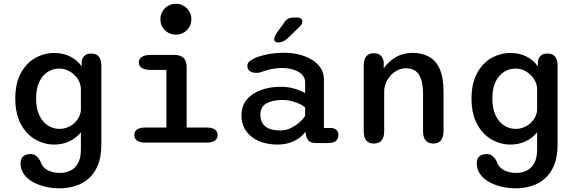

<svg xmlns="http://www.w3.org/2000/svg" viewBox="-20 -774 3135 1042"><path d="M303 248Q263 248 225.2 239Q187.5 230 157.2 213Q127 196 109.2 170.5Q91.5 145 91.5 111.5Q91.5 86.5 106 74.2Q120.5 62 144 62Q166.5 62 178.5 73.8Q190.5 85.5 198 98.5Q208 132.5 236.8 148.5Q265.5 164.5 306 164.5Q336 164.5 361.8 152.2Q387.5 140 403.2 112Q419 84 419 37V-56Q395 -25.5 357.5 -7.5Q320 10.5 275 10.5Q219.5 10.5 171 -17.5Q122.5 -45.5 92.8 -101.2Q63 -157 63 -239Q63 -321.5 92.8 -376.5Q122.5 -431.5 171 -459Q219.5 -486.5 275 -486.5Q322.5 -486.5 361 -467.2Q399.5 -448 423 -414L423.5 -445Q434.5 -483.5 474.5 -483.5Q530 -483.5 530 -418V11.5Q530 77.5 511 123Q492 168.5 460 196Q428 223.5 387.2 235.8Q346.5 248 303 248ZM302.5 -74.5Q330.5 -74.5 356 -87.2Q381.5 -100 398.5 -122.8Q415.5 -145.5 419 -174V-295.5Q416.5 -325 399.5 -349Q382.5 -373 356.8 -387.5Q331 -402 302.5 -402Q268.5 -402 239.8 -384.2Q211 -366.5 193.5 -330.5Q176 -294.5 176 -239Q176 -185 193.5 -148.2Q211 -111.5 239.8 -93Q268.5 -74.5 302.5 -74.5Z M770 -82H883V-394.5H799.5Q767 -394.5 750.2 -405Q733.5 -415.5 733.5 -435.5Q733.5 -455 750.2 -465.5Q767 -476 799.5 -476H926.5Q993 -476 993 -409.5V-82H1099.5Q1130.5 -82 1145.8 -71.5Q1161 -61 1161 -41Q1161 -21.5 1145.8 -10.8Q1130.5 0 1099.5 0H770Q739.5 0 724.2 -10.8Q709 -21.5 709 -41Q709 -61 724.2 -71.5Q739.5 -82 770 -82ZM850.5 -670Q850.5 -693 861.8 -712Q873 -731 892.2 -742.2Q911.5 -753.5 934.5 -753.5Q958 -753.5 977 -742.2Q996 -731 1007.2 -712Q1018.5 -693 1018.5 -670Q1018.5 -646.5 1007.2 -627.2Q996 -608 977 -597Q958 -586 934.5 -586Q911.5 -586 892.2 -597Q873 -608 861.8 -627.2Q850.5 -646.5 850.5 -670Z M1697.5 2.5Q1667.5 2.5 1655.5 -9.8Q1643.5 -22 1640 -43.5L1637.5 -59.5Q1630 -46.5 1610 -30Q1590 -13.5 1558.8 -1.5Q1527.5 10.5 1485 10.5Q1429.5 10.5 1385.5 -8.2Q1341.5 -27 1316 -62.8Q1290.5 -98.5 1290.5 -149Q1290.5 -199 1319 -233.2Q1347.5 -267.5 1395.8 -285.2Q1444 -303 1503.5 -303Q1535.5 -303 1562.5 -296.8Q1589.5 -290.5 1608.8 -282.2Q1628 -274 1636 -268.5V-328Q1636 -347 1625.2 -361.5Q1614.5 -376 1596.8 -385.8Q1579 -395.5 1556.8 -400.2Q1534.5 -405 1511.5 -405Q1480 -405 1450.8 -398.8Q1421.5 -392.5 1400 -384Q1391.5 -380.5 1383.5 -379.5Q1375.5 -378.5 1369.5 -378.5Q1349.5 -378.5 1336 -388Q1322.5 -397.5 1322.5 -416Q1322.5 -432.5 1335 -442.2Q1347.5 -452 1364.5 -459.5Q1390.5 -471 1432 -479.2Q1473.5 -487.5 1523.5 -487.5Q1564 -487.5 1602.2 -478.2Q1640.5 -469 1671.2 -450.8Q1702 -432.5 1720 -405.2Q1738 -378 1738 -342V-79.5H1773Q1794.5 -79.5 1805.5 -69.2Q1816.5 -59 1816.5 -40Q1816.5 -21.5 1803.5 -9.5Q1790.5 2.5 1756.5 2.5ZM1636 -191Q1627.5 -199.5 1608.2 -209Q1589 -218.5 1563.8 -225Q1538.5 -231.5 1512 -231.5Q1460 -231.5 1426.5 -213Q1393 -194.5 1393 -151.5Q1393 -121 1406.5 -102Q1420 -83 1444.5 -74.5Q1469 -66 1501.5 -66Q1532.5 -66 1560.2 -80Q1588 -94 1608.2 -112.8Q1628.5 -131.5 1636 -146.5ZM1489 -543.5Q1482 -543.5 1475 -547.2Q1468 -551 1468 -561Q1468 -573.5 1482.5 -596.5L1516 -642Q1529.5 -665.5 1542.5 -672.2Q1555.5 -679 1580 -679H1593Q1606 -679 1613.5 -672.8Q1621 -666.5 1621 -656.5Q1621 -642.5 1604.5 -627.5L1543 -568Q1527.5 -554 1514.2 -548.8Q1501 -543.5 1489 -543.5Z M2332 5Q2276 5 2276 -62V-261.5Q2276 -333 2254.2 -368.2Q2232.5 -403.5 2182.5 -403.5Q2159 -403.5 2137.8 -393Q2116.5 -382.5 2100.2 -364.8Q2084 -347 2074.5 -324.2Q2065 -301.5 2065 -277.5V-62Q2065 5 2009 5Q1954 5 1954 -62V-418.5Q1954 -485 2009 -485Q2054.5 -485 2062.5 -439V-403Q2087 -439 2127 -463Q2167 -487 2218.5 -487Q2270.5 -487 2308.5 -466Q2346.5 -445 2366.8 -398.8Q2387 -352.5 2387 -277.5V-62Q2387 -29.5 2372.8 -12.2Q2358.5 5 2332 5Z M2779 248Q2739 248 2701.2 239Q2663.5 230 2633.2 213Q2603 196 2585.2 170.5Q2567.5 145 2567.5 111.5Q2567.5 86.5 2582 74.2Q2596.5 62 2620 62Q2642.5 62 2654.5 73.8Q2666.5 85.5 2674 98.5Q2684 132.5 2712.8 148.5Q2741.5 164.5 2782 164.5Q2812 164.5 2837.8 152.2Q2863.5 140 2879.2 112Q2895 84 2895 37V-56Q2871 -25.5 2833.5 -7.5Q2796 10.5 2751 10.5Q2695.5 10.5 2647 -17.5Q2598.5 -45.5 2568.8 -101.2Q2539 -157 2539 -239Q2539 -321.5 2568.8 -376.5Q2598.5 -431.5 2647 -459Q2695.5 -486.5 2751 -486.5Q2798.5 -486.5 2837 -467.2Q2875.5 -448 2899 -414L2899.5 -445Q2910.5 -483.5 2950.5 -483.5Q3006 -483.5 3006 -418V11.5Q3006 77.5 2987 123Q2968 168.5 2936 196Q2904 223.5 2863.2 235.8Q2822.5 248 2779 248ZM2778.5 -74.5Q2806.5 -74.5 2832 -87.2Q2857.5 -100 2874.5 -122.8Q2891.5 -145.5 2895 -174V-295.5Q2892.5 -325 2875.5 -349Q2858.5 -373 2832.8 -387.5Q2807 -402 2778.5 -402Q2744.5 -402 2715.8 -384.2Q2687 -366.5 2669.5 -330.5Q2652 -294.5 2652 -239Q2652 -185 2669.5 -148.2Q2687 -111.5 2715.8 -93Q2744.5 -74.5 2778.5 -74.5Z"/></svg>

Font: Sono ExtraLight Monospace Medium
Style: Regular
Weight: 500
Version: Version 2.112